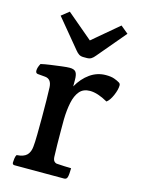

<svg xmlns="http://www.w3.org/2000/svg" viewBox="-109 -849 613 832"><g transform="rotate(15 197.5 -432.5)"><path d="M40 -80Q30 -80 30 -90Q30 -97 31.5 -108Q33 -119 37 -125Q69 -127 82.5 -141Q96 -155 98 -180Q100 -197 100.5 -234.5Q101 -272 101 -311Q101 -350 100.5 -387Q100 -424 99 -446Q97 -482 69 -485L35 -488Q25 -489 25 -501Q25 -515 35 -533Q52 -537 77 -540.5Q102 -544 126 -547Q150 -550 162 -550Q182 -550 189.5 -540Q197 -530 197 -505Q197 -492 197 -476Q219 -515 251 -537.5Q283 -560 322 -560Q345 -560 359 -555Q373 -550 383 -544Q390 -540 390 -532Q390 -513 378.5 -486.5Q367 -460 353 -450Q307 -476 273 -476Q243 -476 226.5 -456.5Q210 -437 203 -403.5Q196 -370 195 -328Q195 -315 195 -301.5Q195 -288 195 -275Q195 -245 195.5 -214.5Q196 -184 197 -159Q198 -146 203 -140.5Q208 -135 214 -134Q230 -133 248.5 -132Q267 -131 280 -131Q280 -121 279 -108Q278 -95 276 -90Q273 -80 262 -80ZM65 -758 99 -785 215 -687 331 -785 365 -757 258 -630Q250 -620 242 -615Q234 -610 222 -610H207Q195 -610 187 -615Q179 -620 171 -630Z"/></g></svg>

Font: Gowun Batang
Style: Bold
Weight: 700
Designer: Yanghee Ryu
Foundry: Yanghee Ryu
Version: Version 2.000